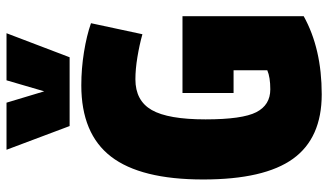

<svg xmlns="http://www.w3.org/2000/svg" viewBox="-224 -750 984 575"><g transform="rotate(-90 267.5 -462.0)"><path d="M18 -345Q18 -532 86.5 -621Q155 -710 300 -710Q350 -710 399.5 -702Q449 -694 486 -681L453 -527Q421 -536 384.5 -542Q348 -548 318 -548Q254 -548 226 -499Q198 -450 198 -338Q198 -228 219.5 -186Q241 -144 288 -144Q324 -144 345 -153V-254H277V-407H507V-44Q410 10 273 10Q142 10 80 -76Q18 -162 18 -345ZM456 -934 384 -745H178L107 -934H248L282 -821L315 -934Z"/></g></svg>

Font: Georama SemiCondensed ExtraBold
Style: Regular
Weight: 800
Width: 4
Designer: Jean-Baptiste Levee
Foundry: Production Type
Version: Version 1.000